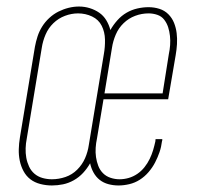

<svg xmlns="http://www.w3.org/2000/svg" viewBox="-20 -560 640 588"><path d="M139 8Q121 8 103.5 3.5Q86 -1 73 -11Q60 -21 52 -36Q44 -51 40.5 -68Q37 -85 37.5 -103Q38 -121 41 -139L87 -417Q90 -433 95 -448.5Q100 -464 109 -478.5Q118 -493 131 -505Q144 -517 159 -524.5Q174 -532 190 -536Q206 -540 222 -540Q239 -540 255 -535Q271 -530 284 -521Q297 -512 305.5 -498Q314 -484 318 -468Q327 -484 339.5 -498Q352 -512 367.5 -521Q383 -530 400.5 -534Q418 -538 435 -538Q452 -538 468 -533Q484 -528 495.5 -516.5Q507 -505 513 -490Q519 -475 521 -458.5Q523 -442 522 -425Q521 -408 518 -391L495 -256H297L277 -136Q274 -122 273 -107.5Q272 -93 274 -79Q276 -65 281 -52Q286 -39 295.5 -29.5Q305 -20 318.5 -15.5Q332 -11 346 -11Q360 -11 374 -15Q388 -19 400.5 -27.5Q413 -36 422.5 -48Q432 -60 438.5 -73.5Q445 -87 449 -100.5Q453 -114 456 -128Q456 -130 456 -131.5Q456 -133 457 -134H477Q477 -132 477 -130.5Q477 -129 476 -127Q474 -110 468.5 -94Q463 -78 455 -62.5Q447 -47 435 -33Q423 -19 408 -9.5Q393 0 376 4Q359 8 343 8Q327 8 312 4Q297 0 285.5 -9Q274 -18 266.5 -31.5Q259 -45 256 -60Q247 -44 234.5 -30.5Q222 -17 206 -8Q190 1 173 4.5Q156 8 139 8ZM300 -274H478L497 -394Q500 -408 501 -422Q502 -436 500.5 -450Q499 -464 495 -476.5Q491 -489 483 -499.5Q475 -510 462 -514.5Q449 -519 435 -519Q414 -519 394 -511.5Q374 -504 358.5 -489Q343 -474 334.5 -454Q326 -434 323 -414ZM139 -11Q160 -11 180.5 -18Q201 -25 216.5 -40.5Q232 -56 240.5 -75.5Q249 -95 252 -116L298 -394Q302 -416 301.5 -439Q301 -462 291.5 -481Q282 -500 262 -509.5Q242 -519 219 -519Q199 -519 179 -511.5Q159 -504 143.5 -489Q128 -474 119.5 -454Q111 -434 108 -414L62 -136Q59 -121 58.5 -106Q58 -91 60.5 -77Q63 -63 69 -50Q75 -37 85.5 -28Q96 -19 110 -15Q124 -11 139 -11Z"/></svg>

Font: Iosevka Curly Slab ThExObl
Style: Regular
Weight: 100
Width: 7
Italic angle: -9°
Monospace: yes
Designer: Belleve Invis
Foundry: Belleve Invis
Version: Version 11.1.0; ttfautohint (v1.8.3)